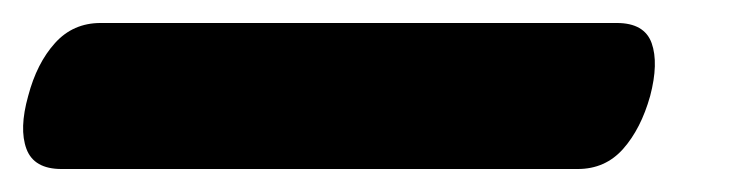

<svg xmlns="http://www.w3.org/2000/svg" viewBox="-65 46 639 167"><path d="M-40.5 129.5Q-33 101 -17.2 83.5Q-1.5 66 22.5 66H471.5Q495.5 66 501.8 83.5Q508 101 500.5 129.5Q492.5 158 477 175.5Q461.5 193 437.5 193H-11.5Q-35.5 193 -42 175.5Q-48.5 158 -40.5 129.5Z"/></svg>

Font: Fraunces 9pt S100 Black
Style: Italic
Weight: 900
Italic angle: -16°
Version: Version 1.000; ttfautohint (v1.8.3)